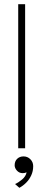

<svg xmlns="http://www.w3.org/2000/svg" viewBox="-20 -708 226 917"><path d="M100 0H67V-688H100ZM72.5 189 52 171Q68 164 85.8 149Q103.5 134 107 115Q98.5 119 88.5 119Q72 119 61 107Q50 95 50 81.5Q50 62 62 50.5Q74 39 92.5 39Q111.5 39 125 52.5Q138.5 66 138.5 85.5Q138.5 109.5 129.2 129.5Q120 149.5 105 164.5Q90 179.5 72.5 189Z"/></svg>

Font: League Spartan Thin
Style: Regular
Weight: 100
Foundry: The League of Moveable Type
Version: Version 2.002